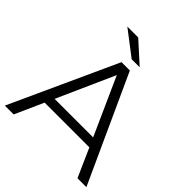

<svg xmlns="http://www.w3.org/2000/svg" viewBox="-235 -1034 1187 1187"><g transform="rotate(45 358.5 -440.5)"><path d="M2 0 322 -700H395L715 0H637L554 -187H163L79 0ZM190 -247H527L358 -623ZM354 -757 192 -881H287L424 -757Z"/></g></svg>

Font: Montserrat
Style: Regular
Weight: 400
Designer: Julieta Ulanovsky
Foundry: Julieta Ulanovsky
Version: Version 9.000; ttfautohint (v1.8.4.7-5d5b)